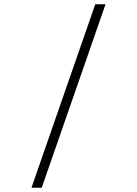

<svg xmlns="http://www.w3.org/2000/svg" viewBox="-20 -767 640 897"><path d="M127 110 425 -747H473L175 110Z"/></svg>

Font: Geist Mono ExtraLight
Style: Regular
Weight: 200
Monospace: yes
Designer: Basement.studio, Andrés Briganti, Mateo Zaragoza
Foundry: Basement.studio, Vercel, Andrés Briganti, Guido Ferreyra, Mateo Zaragoza
Version: Version 1.500; ttfautohint (v1.8.4.7-5d5b)